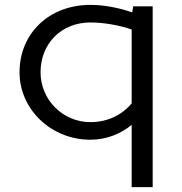

<svg xmlns="http://www.w3.org/2000/svg" viewBox="-20 -566 746 786"><path d="M60 -270C60 -117.6 189.9 6 350 6C414 6 472.7 -16.8 519 -54.9V200H605V-540H525L521.5 -515.2C468.6 -533.6 407.5 -546 350 -546C181.8 -546 60 -430.1 60 -270ZM146 -270C146 -388.3 231.7 -474 350 -474C407 -474 469.7 -462.2 519 -445.3V-143C479.2 -94.4 418.7 -66 350 -66C237.4 -66 146 -157.4 146 -270Z"/></svg>

Font: Resamitz
Style: Bold
Weight: 700
Designer: gluk
Foundry: gluk
Version: Version 0.047